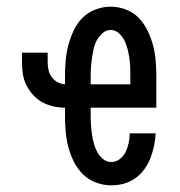

<svg xmlns="http://www.w3.org/2000/svg" viewBox="-20 -548 540 576"><path d="M314 8Q290 8 267.5 -0.5Q245 -9 228.5 -25.5Q212 -42 201.5 -63Q191 -84 185 -107Q179 -130 177 -153.5Q175 -177 175 -200V-225Q157 -225 139.5 -229Q122 -233 106.5 -241.5Q91 -250 79 -263.5Q67 -277 59 -293Q51 -309 48.5 -326.5Q46 -344 46 -362V-390H123V-362Q123 -350 125.5 -338.5Q128 -327 135 -317Q142 -307 152.5 -301.5Q163 -296 175 -295V-320Q175 -343 177 -366.5Q179 -390 185 -412.5Q191 -435 201 -456.5Q211 -478 227.5 -494.5Q244 -511 266.5 -519.5Q289 -528 312 -528Q335 -528 357.5 -519.5Q380 -511 396 -494.5Q412 -478 422.5 -456.5Q433 -435 439 -412.5Q445 -390 447 -366.5Q449 -343 449 -320V-225H252V-200Q252 -186 253 -172.5Q254 -159 256 -145Q258 -131 261.5 -118Q265 -105 271.5 -92.5Q278 -80 289 -71Q300 -62 314 -62Q328 -62 339.5 -71Q351 -80 357 -92.5Q363 -105 366 -119Q369 -133 369 -148H447Q446 -128 442 -109.5Q438 -91 431 -73Q424 -55 412.5 -39.5Q401 -24 385.5 -13Q370 -2 351.5 3Q333 8 314 8ZM252 -295H371V-320Q371 -334 370.5 -347.5Q370 -361 368 -374.5Q366 -388 362.5 -401.5Q359 -415 353 -427Q347 -439 336.5 -448.5Q326 -458 312 -458Q298 -458 287.5 -448.5Q277 -439 270.5 -427Q264 -415 261 -401.5Q258 -388 256 -374.5Q254 -361 253 -347.5Q252 -334 252 -320Z"/></svg>

Font: Iosevka Gothic
Style: Regular
Weight: 400
Monospace: yes
Designer: Belleve Invis
Foundry: Belleve Invis
Version: Version 15.5.1; ttfautohint (v1.8.4)